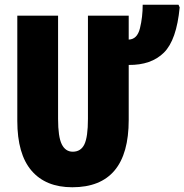

<svg xmlns="http://www.w3.org/2000/svg" viewBox="-20 -780 778 810"><path d="M351 -714V-279Q351 -202 336 -171Q321 -140 287 -140Q256 -140 240.5 -171.5Q225 -203 225 -278V-714H53V-270Q53 -130 113 -60Q173 10 285 10Q523 10 523 -274V-506Q618 -505 671.5 -558Q725 -611 738 -749L733 -760H582Q582 -708 570.5 -661Q559 -614 523 -613V-714Z"/></svg>

Font: Noto Sans Display Condensed Black
Style: Regular
Weight: 900
Width: 3
Designer: Monotype Design team
Foundry: Monotype Imaging Inc.
Version: 1.000